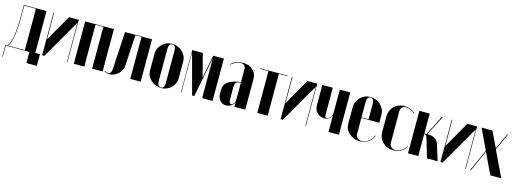

<svg xmlns="http://www.w3.org/2000/svg" viewBox="-8 -1270 5824 2167"><g transform="rotate(15 2904.0 -187.0)"><path d="M6.8 130.9H1V-5.9H25.9Q57.1 -46.9 71.5 -135.7Q85.9 -224.6 85.9 -383.8V-495.1H350.1V-5.9H404.8V130.9H283.2V0H6.8ZM32.2 -5.9H228V-488.8H91.8V-373Q91.8 -78.6 32.2 -5.9Z M613.3 -494.1H727.5V0H721.7V-456.1H720.7L457.5 0H431.6V-494.1H438.5V-189.9H440.4L455.6 -217.8Z M802.2 -495.1H1138.2V0H1016.1V-488.8H924.3V0H802.2Z M1158.2 -7.8 1160.2 -13.2Q1186 1 1204.1 1Q1223.1 1 1232.7 -16.8Q1242.2 -34.7 1244.1 -80.1L1268.1 -495.1H1583V0H1461.4V-488.8H1390.1L1369.1 -133.8Q1365.7 -72.3 1320.1 -31.2Q1274.4 9.8 1221.2 9.8Q1187 9.8 1158.2 -7.8Z M1817.4 -504.9Q1885.7 -504.9 1936.8 -457.3Q1987.8 -409.7 1987.8 -346.2V-147.9Q1987.8 -83.5 1939.5 -36.9Q1891.1 9.8 1823.7 9.8Q1754.9 9.8 1703.6 -37.4Q1652.3 -84.5 1652.3 -147.9V-346.2Q1652.3 -410.6 1701.2 -457.8Q1750 -504.9 1817.4 -504.9ZM1821.8 -499Q1802.2 -499 1790.3 -483.4Q1778.3 -467.8 1778.3 -442.9V-50.8Q1778.3 -25.9 1790.3 -11Q1802.2 3.9 1821.8 3.9Q1840.3 3.9 1850.8 -10.5Q1861.3 -24.9 1861.3 -50.8V-442.9Q1861.3 -468.3 1850.6 -483.6Q1839.8 -499 1821.8 -499Z M2422.9 -495.1V0H2301.3V-461.9H2300.3L2209 0H2184.1L2067.9 -432.1L2059.1 -461.9H2058.1V0H2053.2V-495.1H2176.3L2237.3 -259.8L2244.1 -230H2246.1L2297.9 -495.1Z M2483.4 -98.1V-147.9Q2483.4 -208 2528.3 -240.7Q2573.2 -273.4 2678.2 -289.1V-437Q2678.2 -465.3 2663.6 -480.7Q2648.9 -496.1 2622.6 -496.1Q2594.2 -496.1 2560.1 -480.5Q2525.9 -464.8 2512.2 -446.8L2507.3 -451.2Q2525.4 -474.1 2565.2 -489.5Q2605 -504.9 2646.5 -504.9Q2713.9 -504.9 2759.5 -463.9Q2805.2 -422.9 2805.2 -362.8V0H2678.2V-46.9H2676.3Q2661.1 -20.5 2635.3 -5.4Q2609.4 9.8 2580.6 9.8Q2539.1 9.8 2511.2 -21.2Q2483.4 -52.2 2483.4 -98.1ZM2635.3 -19Q2655.8 -19 2678.2 -60.1V-283.2Q2632.8 -275.9 2621.1 -262.9Q2609.4 -250 2609.4 -207V-65.9Q2609.4 -44.9 2616.5 -32Q2623.5 -19 2635.3 -19Z M3168.9 -495.1V-488.8H3066.9V0H2945.3V-488.8H2843.3V-495.1Z M3399.4 -494.1H3513.7V0H3507.8V-456.1H3506.8L3243.7 0H3217.8V-494.1H3224.6V-189.9H3226.6L3241.7 -217.8Z M3776.4 -190.9Q3761.2 -162.6 3741.2 -149.9Q3721.2 -137.2 3691.4 -137.2Q3639.6 -137.2 3606.4 -170.9Q3573.2 -204.6 3573.2 -256.8V-495.1H3695.3V-191.9Q3695.3 -165.5 3699 -156.2Q3702.6 -147 3713.4 -147Q3734.9 -147 3756.1 -168.9Q3777.3 -190.9 3777.3 -212.9V-495.1H3899.4V0H3777.3V-190.9Z M3968.8 -345.2Q3968.8 -410.6 4017.8 -457.8Q4066.9 -504.9 4134.8 -504.9Q4202.1 -504.9 4253.2 -457.3Q4304.2 -409.7 4304.2 -346.2V-249H4094.7V-64.9Q4094.7 -34.2 4113.8 -16.1Q4132.8 2 4165 2Q4206.5 2 4244.9 -26.9Q4283.2 -55.7 4296.9 -97.2L4302.7 -95.2Q4283.2 -45.9 4241.5 -18.1Q4199.7 9.8 4144 9.8Q4071.3 9.8 4020 -36.1Q3968.8 -82 3968.8 -147.9ZM4094.7 -254.9H4177.7V-442.9Q4177.7 -469.2 4166.7 -484.1Q4155.8 -499 4137.2 -499Q4118.7 -499 4106.7 -483.4Q4094.7 -467.8 4094.7 -442.9Z M4363.3 -336.9Q4363.3 -409.7 4410.4 -457.3Q4457.5 -504.9 4529.3 -504.9Q4567.4 -504.9 4602.5 -491Q4637.7 -477.1 4661.6 -452.1L4657.7 -448.2Q4639.2 -468.3 4607.9 -482.2Q4576.7 -496.1 4550.3 -496.1Q4521 -496.1 4505.1 -479.7Q4489.3 -463.4 4489.3 -434.1V-65.9Q4489.3 -36.1 4508.5 -17.6Q4527.8 1 4559.6 1Q4595.7 1 4631.6 -22.2Q4667.5 -45.4 4681.6 -78.1L4686.5 -76.2Q4668.5 -36.1 4628.4 -13.2Q4588.4 9.8 4536.6 9.8Q4460.9 9.8 4412.1 -37.4Q4363.3 -84.5 4363.3 -158.2Z M4928.2 0 4865.2 -214.8Q4853 -256.8 4830.6 -256.8H4827.1V0H4706.5V-496.1H4827.1V-264.2H4852.5L4970.2 -496.1H4980.5L4861.3 -264.2H4878.4Q4893.1 -264.2 4908.4 -261Q4923.8 -257.8 4941.2 -250.2Q4958.5 -242.7 4972.4 -227.1Q4986.3 -211.4 4993.2 -189.9L5053.2 0Z M5267.1 -494.1H5381.3V0H5375.5V-456.1H5374.5L5111.3 0H5085.4V-494.1H5092.3V-189.9H5094.2L5109.4 -217.8Z M5434.1 -495.1H5561L5647.9 -313H5649.9L5733.9 -495.1H5742.7L5652.8 -300.8L5795.9 0H5668.9L5552.7 -242.2H5550.8L5441.9 0H5433.1L5547.9 -254.9Z"/></g></svg>

Font: Moniqa Black Display
Style: Regular
Weight: 900
Designer: Rajesh Rajput
Foundry: Rajesh Rajput
Version: Version 1.000